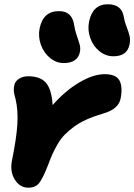

<svg xmlns="http://www.w3.org/2000/svg" viewBox="-20 -832 630 901"><path d="M512.2 -567.9Q476.1 -567.9 446.5 -591.8Q417 -615.7 403.6 -653.6Q390.1 -691.4 397.9 -730Q414.6 -812 485.8 -812Q551.8 -812 561 -752Q564.9 -729 574.2 -705.6Q583.5 -682.1 587.9 -664.1Q592.3 -646 587.9 -623Q576.7 -567.9 512.2 -567.9ZM278.8 -536.1Q243.7 -536.1 214.4 -560.3Q185.1 -584.5 171.6 -622.8Q158.2 -661.1 166 -699.2Q182.6 -779.8 256.8 -779.8Q318.8 -779.8 328.1 -713.9Q332 -688 340.8 -663.3Q349.6 -638.7 354 -622.1Q358.4 -605.5 355 -587.9Q344.2 -536.1 278.8 -536.1ZM112.8 48.8Q73.2 48.8 49.6 11Q25.9 -26.9 36.1 -78.1Q57.6 -184.6 61.5 -249.3Q65.4 -314 53.2 -366.2Q45.9 -391.1 44.9 -404.3Q43.9 -417.5 46.9 -431.2Q50.3 -450.2 68.8 -462.2Q87.4 -474.1 111.8 -474.1Q168.9 -474.1 195.6 -443.6Q222.2 -413.1 227.1 -338.9Q285.6 -405.8 351.6 -444.8Q417.5 -483.9 471.2 -483.9Q524.9 -483.9 540.8 -453.9Q556.6 -423.8 545.9 -369.1Q536.1 -319.8 465.8 -299.8Q422.4 -287.1 387.7 -271.7Q353 -256.3 327.6 -237.5Q302.2 -218.8 283.9 -200.2Q265.6 -181.6 251 -156.5Q236.3 -131.3 226.8 -110.4Q217.3 -89.4 206.1 -59.1Q180.7 6.3 163.3 27.6Q146 48.8 112.8 48.8Z"/></svg>

Font: Shantell Sans Bouncy
Style: Italic
Weight: 800
Italic angle: -11.31°
Designer: Stephen Nixon, Anya Danilova, Shantell Martin
Foundry: Arrow Type
Version: Version 1.006;[9816181b4]